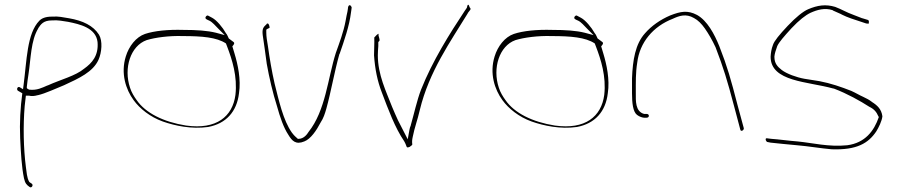

<svg xmlns="http://www.w3.org/2000/svg" viewBox="-20 -593 3779 809"><path d="M55 -211 74 -200C66 -141 62 -76 65 -10C68 52 71 109 81 158C86 180 92 186 105 195C113 201 122 187 114 181L105 175L103 173C93 156 92 130 89 110C79 33 77 -63 84 -146L89 -190H102C113 -187 125 -188 139 -192H140C171 -199 215 -220 250 -234C313 -263 372 -290 395 -341C409 -372 413 -421 397 -447C373 -485 329 -506 271 -516C245 -520 227 -525 201 -523H199C172 -523 156 -516 146 -506C93 -452 93 -337 79 -232L77 -217L64 -225C55 -231 48 -218 55 -211ZM93 -222V-227C95 -244 97 -263 100 -280C110 -345 110 -423 141 -473V-474C152 -490 162 -507 199 -507C225 -509 246 -504 267 -501C316 -491 384 -476 391 -416C396 -358 367 -327 335 -304C298 -273 236 -258 181 -233H180C157 -223 136 -212 105 -215C105 -214 94 -219 93 -222Z M510 -355C488 -284 510 -216 543 -171C569 -135 613 -100 666 -81C717 -63 788 -48 857 -58C932 -72 978 -122 987 -200C996 -258 982 -322 968 -368L959 -398C963 -402 971 -411 964 -416L944 -431C940 -438 938 -447 932 -453C918 -478 893 -508 874 -518L859 -526C855 -529 852 -528 848 -524C840 -513 854 -510 862 -506C875 -500 888 -484 900 -472L927 -445L890 -455C854 -464 808 -467 753 -467C688 -469 630 -463 591 -450C553 -437 523 -398 510 -355ZM528 -223C500 -306 530 -400 598 -424C634 -435 693 -443 751 -441C830 -441 893 -436 932 -410L937 -397C958 -342 981 -271 972 -193C960 -102 892 -46 764 -64C669 -79 593 -117 556 -171C545 -186 534 -204 528 -223ZM751 -441Z M1087 -445C1093 -409 1098 -365 1104 -324C1114 -267 1130 -199 1147 -146C1160 -99 1175 -55 1195 -25C1210 0 1226 18 1262 3C1289 -7 1314 -44 1331 -77C1343 -95 1349 -114 1355 -135C1375 -207 1389 -291 1410 -365L1411 -366C1430 -421 1452 -483 1459 -541L1461 -555C1462 -563 1462 -562 1461 -564C1454 -578 1446 -569 1446 -557L1444 -544C1442 -535 1439 -522 1436 -504C1428 -460 1410 -412 1395 -370C1361 -263 1352 -127 1280 -37C1274 -27 1260 -8 1238 -8H1235C1226 -17 1222 -18 1210 -34C1173 -86 1155 -170 1137 -241C1125 -294 1116 -347 1109 -398C1105 -422 1102 -438 1102 -457V-468C1106 -472 1116 -475 1116 -476C1116 -484 1112 -494 1108 -494C1104 -494 1103 -492 1103 -490H1102C1089 -478 1084 -471 1087 -445Z M1556 -360C1560 -302 1570 -252 1589 -203C1616 -132 1644 -55 1683 2C1697 26 1689 32 1706 26C1714 21 1717 17 1717 17V13C1716 6 1716 -3 1719 -16C1727 -57 1739 -86 1749 -130C1788 -292 1879 -419 1951 -537V-538L1961 -551C1964 -555 1963 -558 1959 -562C1955 -577 1950 -577 1947 -560L1938 -547C1875 -452 1802 -336 1754 -215C1737 -171 1724 -111 1711 -66V-65C1708 -59 1706 -51 1705 -45L1698 -6L1657 -86C1649 -104 1640 -123 1632 -143C1607 -208 1572 -278 1572 -360C1572 -373 1573 -385 1574 -399V-416C1582 -422 1580 -425 1575 -443V-451C1570 -449 1563 -442 1557 -435C1558 -412 1556 -385 1556 -360Z M2064 -355C2042 -284 2064 -216 2097 -171C2123 -135 2167 -100 2220 -81C2271 -63 2342 -48 2411 -58C2486 -72 2532 -122 2541 -200C2550 -258 2536 -322 2522 -368L2513 -398C2517 -402 2525 -411 2518 -416L2498 -431C2494 -438 2492 -447 2486 -453C2472 -478 2447 -508 2428 -518L2413 -526C2409 -529 2406 -528 2402 -524C2394 -513 2408 -510 2416 -506C2429 -500 2442 -484 2454 -472L2481 -445L2444 -455C2408 -464 2362 -467 2307 -467C2242 -469 2184 -463 2145 -450C2107 -437 2077 -398 2064 -355ZM2082 -223C2054 -306 2084 -400 2152 -424C2188 -435 2247 -443 2305 -441C2384 -441 2447 -436 2486 -410L2491 -397C2512 -342 2535 -271 2526 -193C2514 -102 2446 -46 2318 -64C2223 -79 2147 -117 2110 -171C2099 -186 2088 -204 2082 -223ZM2305 -441Z M2643 -200C2643 -159 2647 -122 2664 -109C2674 -101 2688 -97 2694 -97H2704C2710 -97 2714 -100 2714 -105C2714 -110 2710 -113 2704 -113H2694C2656 -123 2659 -170 2659 -200C2659 -247 2658 -286 2665 -329C2675 -414 2732 -482 2815 -514C2841 -526 2870 -537 2904 -517C2921 -508 2936 -493 2950 -473C2966 -450 2981 -424 2995 -394C3028 -308 3044 -256 3073 -146L3099 -48C3101 -35 3116 -45 3114 -53L3088 -149C3059 -261 3045 -311 3011 -398C2990 -450 2960 -506 2917 -530C2877 -551 2848 -545 2804 -528C2762 -510 2725 -484 2698 -453C2657 -408 2646 -340 2643 -263Z M3208 -10C3203 -6 3209 3 3212 5L3227 8C3259 11 3299 16 3338 19C3386 23 3437 32 3484 36C3591 40 3639 10 3672 -39C3682 -55 3696 -83 3698 -103C3694 -133 3677 -149 3653 -164V-165H3652C3643 -172 3632 -178 3617 -185C3601 -192 3587 -201 3567 -210C3524 -227 3480 -242 3433 -251L3370 -261C3336 -267 3295 -282 3274 -298C3256 -312 3243 -326 3243 -353V-355C3244 -367 3249 -382 3255 -399C3263 -416 3283 -439 3315 -474C3347 -508 3374 -529 3395 -539C3424 -552 3455 -561 3489 -550V-549L3525 -533L3526 -532C3552 -519 3581 -510 3609 -501L3630 -494H3631C3635 -494 3638 -493 3640 -493C3643 -504 3640 -508 3637 -509L3614 -516H3613C3600 -521 3589 -525 3577 -530C3546 -541 3526 -554 3499 -564C3459 -576 3425 -571 3385 -554C3364 -545 3334 -521 3299 -484C3264 -447 3242 -420 3237 -404C3230 -386 3228 -370 3227 -354C3227 -248 3384 -250 3491 -220H3493C3551 -198 3604 -168 3643 -143C3662 -134 3673 -122 3681 -103L3683 -100C3663 -41 3625 9 3550 19C3472 27 3403 9 3341 3C3302 0 3260 -6 3230 -8L3214 -10C3213 -10 3211 -11 3208 -10Z"/></svg>

Font: Stray Cat
Style: ExLtExt
Weight: 200
Version: Version 1.0